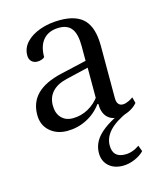

<svg xmlns="http://www.w3.org/2000/svg" viewBox="-105 -538 695 835"><g transform="rotate(-15 243.0 -120.5)"><path d="M151 12Q104 12 73 -15.5Q42 -43 42 -89Q42 -146 78.5 -182Q115 -218 188 -235L319 -265L306 -254V-329Q306 -382 288 -406.5Q270 -431 232 -431Q186 -431 161 -403.5Q136 -376 136 -324Q131 -319 122 -316Q113 -313 104 -313Q87 -313 77 -323Q67 -333 67 -350Q67 -383 90 -408Q113 -433 153.5 -447.5Q194 -462 244 -462Q318 -462 352.5 -425Q387 -388 387 -307V-72Q387 -55 394 -46Q401 -37 414 -37Q425 -37 438.5 -43Q452 -49 461 -56L468 -29Q452 -10 427 1Q402 12 379 12Q347 12 329 -8.5Q311 -29 311 -67H307Q279 -29 238 -8.5Q197 12 151 12ZM189 -35Q225 -35 258 -53Q291 -71 313 -103L307 -86V-236L320 -234L206 -207Q163 -197 140.5 -172.5Q118 -148 118 -111Q118 -76 137 -55.5Q156 -35 189 -35ZM346 221Q306 221 282 199Q258 177 258 141Q258 95 294.5 59Q331 23 410 -11L426 0Q368 25 340 55Q312 85 312 121Q312 176 368 176Q401 176 432 154L442 181Q426 198 399 209.5Q372 221 346 221Z"/></g></svg>

Font: Pitagon Serif
Style: Regular
Weight: 400
Designer: Travis Tran
Foundry: Pitagon
Version: Version 1.000;gftools[0.9.26]